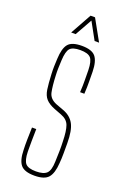

<svg xmlns="http://www.w3.org/2000/svg" viewBox="-145 -793 563 847"><g transform="rotate(20 136.0 -369.0)"><path d="M134 5Q87 5 69.5 -16Q52 -37 51 -85Q50 -107 50.5 -133Q51 -159 52 -191H72Q71 -160 71 -134Q71 -108 71 -85Q72 -44 85 -29.5Q98 -15 134 -15Q170 -15 184.5 -29.5Q199 -44 200 -85Q201 -109 201.5 -134Q202 -159 201 -179Q200 -229 191 -253.5Q182 -278 152 -289L118 -302Q90 -313 76 -328.5Q62 -344 58 -371Q54 -398 52 -442Q51 -462 51.5 -478.5Q52 -495 53 -514Q55 -563 72 -584Q89 -605 136 -605Q183 -605 200.5 -584Q218 -563 219 -514Q219 -493 219.5 -467.5Q220 -442 218 -410H198Q200 -442 199.5 -467Q199 -492 199 -514Q198 -556 185 -570.5Q172 -585 136 -585Q100 -585 87.5 -570.5Q75 -556 73 -514Q72 -493 71.5 -476.5Q71 -460 72 -442Q74 -394 80 -365.5Q86 -337 119 -324L154 -311Q190 -298 206 -268.5Q222 -239 222 -179Q222 -157 222 -132Q222 -107 220 -85Q217 -37 199 -16Q181 5 134 5ZM71 -644 126 -743H147L202 -644H181L137 -724L92 -644Z"/></g></svg>

Font: Big Shoulders Display Thin
Style: Regular
Weight: 100
Designer: Patric King
Foundry: XO Type Co
Version: Version 1.000; ttfautohint (v1.8.2)